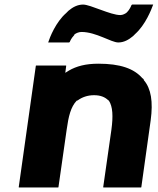

<svg xmlns="http://www.w3.org/2000/svg" viewBox="-20 -814 692 841"><path d="M272 -246C280 -304 290 -346 316 -373L319 -374H320C339 -388 363 -397 392 -397C420 -397 440 -389 455 -374H457V-373C474 -347 476 -305 468 -246L432 6L433 7H598L599 6L640 -287C651 -368 642 -426 610 -463V-464L609 -467L605 -471H604C567 -514 506 -535 411 -535C355 -535 315 -524 282 -505L266 -495L270 -526L269 -527H138L137 -526L62 6L63 7H235L236 6ZM563 -656 572 -665C617 -705 643 -772 651 -794H559L556 -792C554 -787 548 -772 536 -760H535L534 -758C528 -754 518 -748 507 -748C464 -748 376 -794 344 -794C320 -794 299 -783 280 -767L271 -758L270 -757C224 -717 198 -650 191 -628H283L286 -631C288 -636 292 -646 305 -660V-661L306 -663C313 -669 326 -674 337 -674C401 -674 467 -628 498 -628C523 -628 544 -640 563 -656ZM279 -766 280 -767Z"/></svg>

Font: Hussar Woodtype
Style: SeBdObl
Weight: 900
Foundry: Cannot Into Space Fonts
Version: Version 1.07